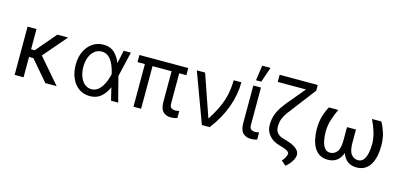

<svg xmlns="http://www.w3.org/2000/svg" viewBox="-79 -1309 4240 2033"><g transform="rotate(15 2041.0 -293.0)"><path d="M183.2 -528.4V-306.8H223L411.9 -528.4H529.8L310.4 -273.1L545.5 0H421.9L230.8 -223H183.2V0H85.2V-528.4Z M907.7 11.4Q839.5 10.7 788.7 -25.7Q737.9 -62.1 709.9 -126.1Q681.8 -190 681.8 -272.7Q681.8 -354.8 711.5 -417.8Q741.1 -480.8 793.3 -516.7Q845.5 -552.6 913.4 -552.6Q987.9 -552.6 1032.8 -510.8Q1077.8 -469.1 1103.7 -403.4H1104L1134.9 -545.5H1213.1L1149.5 -272.7L1220.2 0H1142L1108.7 -137.8H1108Q1080.3 -71.7 1031.6 -29.8Q983 12.1 907.7 11.4ZM1075.6 -272.7 1075.3 -274.1Q1070 -300.1 1058.9 -334.5Q1047.9 -369 1029.5 -401.6Q1011 -434.3 982.4 -455.8Q953.8 -477.3 913.4 -477.3Q870 -477.3 836.6 -451Q803.3 -424.7 784.4 -378.2Q765.6 -331.7 765.6 -271.3Q765.6 -212.4 783.4 -165.3Q801.1 -118.3 833.1 -91.1Q865.1 -63.9 907.7 -63.9Q947.1 -63.9 976.2 -85.8Q1005.3 -107.6 1025.2 -140.8Q1045.1 -174 1057.4 -209.3Q1069.6 -244.7 1075.3 -271.3Z M1842.3 -545.5V-467.3H1764.2V-134.9Q1764.2 -96.6 1784.1 -85.9Q1804 -75.3 1825.3 -75.3Q1837 -75.3 1849.3 -77.8Q1861.5 -80.3 1867.9 -82.4V-4.3Q1857.2 -1.1 1839.1 3Q1821 7.1 1795.5 7.1Q1745.4 7.1 1712.9 -24.5Q1680.4 -56.1 1680.4 -134.9V-467.3H1471.6V0H1387.8V-467.3H1306.8V-545.5Z M2137.8 0 1936.1 -545.5H2027L2184.7 -89.5H2190.3Q2236.2 -161.9 2265.1 -221.6Q2294 -281.2 2310 -334.2Q2326 -387.1 2332.7 -438.4Q2339.5 -489.7 2340.9 -545.5H2424.7Q2424.7 -409.1 2374.3 -270.1Q2323.9 -131 2223 0Z M2555.4 -545.5H2639.2V-134.9Q2639.2 -96.6 2659.3 -85.9Q2679.3 -75.3 2701.7 -75.3Q2712.4 -75.3 2725 -77.8Q2737.6 -80.3 2742.9 -82.4V-2.8Q2732.2 0.4 2714.8 3.7Q2697.4 7.1 2671.9 7.1Q2621.8 7.1 2588.6 -24.5Q2555.4 -56.1 2555.4 -134.9ZM2568.2 -606.5 2592.3 -772.7H2683.2L2626.4 -606.5Z M2795.5 -727.3H3213.1V-664.8L3046.9 -447.4Q3007.1 -395.6 2978.5 -358Q2949.9 -320.3 2934.5 -282Q2919 -243.6 2919 -188.9Q2919 -152.3 2940 -125.7Q2960.9 -99.1 2997.2 -88.1L3062.5 -68.2Q3122.9 -49.7 3157.3 -20.4Q3191.8 8.9 3191.8 42.6Q3191.8 76.7 3167.8 115.2Q3143.8 153.8 3103.7 187.5L3052.6 143.5Q3073.9 119.3 3085.9 96.2Q3098 73.2 3098 56.8Q3098 43.3 3078.3 29.5Q3058.6 15.6 3024.1 5.7L2980.1 -7.1Q2910.5 -27.3 2870.7 -75.5Q2831 -123.6 2831 -187.5Q2831 -247.9 2847.7 -296.7Q2864.3 -345.5 2895.6 -391.2Q2926.8 -436.8 2970.2 -487.2L3105.1 -649.1H2795.5Z M3860.8 -528.4H3963.1Q3989.7 -483.7 4009.8 -420.3Q4029.8 -356.9 4029.8 -277Q4029.8 -220.5 4019.5 -169Q4009.2 -117.5 3986.2 -77.1Q3963.1 -36.6 3925.6 -13.3Q3888.1 9.9 3833.8 9.9Q3717.3 9.9 3676.1 -105.5Q3635.7 9.9 3518.5 9.9Q3464.8 9.9 3427.6 -13.3Q3390.3 -36.6 3367.4 -77.1Q3344.5 -117.5 3334.2 -169Q3323.9 -220.5 3323.9 -277Q3323.9 -356.9 3343.2 -420.3Q3362.6 -483.7 3389.2 -528.4H3491.5Q3462.7 -467.7 3442.8 -404.8Q3422.9 -342 3421.9 -277Q3421.9 -220.2 3431.6 -172.8Q3441.4 -125.4 3463.6 -96.8Q3485.8 -68.2 3522.7 -68.2Q3567.5 -68.2 3597.7 -104.9Q3627.8 -141.7 3627.8 -230.1V-376.4H3725.9V-230.1Q3725.9 -141.7 3755.3 -104.9Q3784.8 -68.2 3829.5 -68.2Q3867.2 -68.2 3889.6 -96.4Q3911.9 -124.6 3921.9 -172.1Q3931.8 -219.5 3931.8 -277Q3929.7 -342 3910.2 -404.8Q3890.6 -467.7 3860.8 -528.4Z"/></g></svg>

Font: Inter UI
Style: Regular
Weight: 400
Designer: Rasmus Andersson
Foundry: rsms
Version: 3.2;8d6f07862